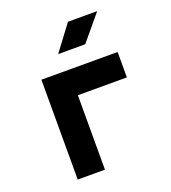

<svg xmlns="http://www.w3.org/2000/svg" viewBox="-142 -890 884 994"><g transform="rotate(-20 300.0 -392.5)"><path d="M115 0V-550H535V-410H265V0ZM242 -645 347 -785H508L391 -645Z"/></g></svg>

Font: JetBrains Mono NL ExtraBold
Style: Regular
Weight: 800
Designer: Philipp Nurullin, Konstantin Bulenkov
Foundry: JetBrains
Version: Version 2.304; ttfautohint (v1.8.4.7-5d5b)